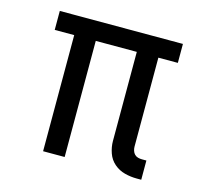

<svg xmlns="http://www.w3.org/2000/svg" viewBox="-83 -613 765 714"><g transform="rotate(15 300.0 -256.0)"><path d="M501 8Q477 8 454 2Q431 -4 413 -19.5Q395 -35 387 -58Q379 -81 379 -104V-447H221V0H138V-447H63V-520H537V-447H462V-104Q462 -97 464.5 -89Q467 -81 472.5 -75.5Q478 -70 485.5 -68Q493 -66 501 -66H518V8Z"/></g></svg>

Font: Iosevka Fixed Extended
Style: Regular
Weight: 400
Width: 7
Monospace: yes
Designer: Belleve Invis
Foundry: Belleve Invis
Version: Version 24.1.1; ttfautohint (v1.8.4)